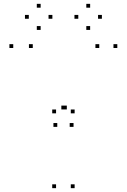

<svg xmlns="http://www.w3.org/2000/svg" viewBox="-20 -970 660 1000"><path d="M368.7 -379.7V-399.7H348.7V-379.7ZM272 -379.7V-399.7H252V-379.7ZM272 10V-10H252V10ZM368.7 10V-10H348.7V10ZM278.3 -309.2V-329.2H258.3V-309.2ZM363 -309.2V-329.2H343V-309.2ZM591 -720V-740H571V-720ZM497 -720V-740H477V-720ZM328 -400V-420H308V-400ZM319.5 -400V-420H299.5V-400ZM150.7 -720V-740H130.7V-720ZM49 -720V-740H29V-720ZM252.8 -872.3V-892.3H232.8V-872.3ZM191.7 -930V-950H171.7V-930ZM130 -872.3V-892.3H110V-872.3ZM191.7 -814.2V-834.2H171.7V-814.2ZM510.7 -872.3V-892.3H490.7V-872.3ZM449.5 -930V-950H429.5V-930ZM387.8 -872.3V-892.3H367.8V-872.3ZM449.5 -814.2V-834.2H429.5V-814.2Z"/></svg>

Font: Monaspace Argon Dots Var
Style: Regular
Weight: 400
Designer: Riley Cran and the Lettermatic Team
Version: Version 1.100 (Monaspace Argon Dots)